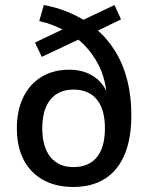

<svg xmlns="http://www.w3.org/2000/svg" viewBox="-20 -734 584 763"><path d="M271 9Q202 9 151.5 -19Q101 -47 74 -99Q47 -151 47 -224Q47 -295 72.5 -347.5Q98 -400 145 -428.5Q192 -457 255 -457Q317 -457 360 -425Q403 -393 419 -326H406Q404 -414 370.5 -478Q337 -542 283 -583L301 -581L146 -508L119 -565L241 -623V-610Q222 -621 195 -632Q168 -643 136 -650L154 -714Q207 -704 249 -686.5Q291 -669 325 -647L298 -649L435 -714L461 -657L360 -608L361 -620Q407 -581 438.5 -529.5Q470 -478 486 -414.5Q502 -351 502 -276Q502 -184 475.5 -120.5Q449 -57 397.5 -24Q346 9 271 9ZM272 -70Q333 -70 365 -109.5Q397 -149 397 -224Q397 -300 364.5 -339Q332 -378 272 -378Q213 -378 180.5 -338.5Q148 -299 148 -224Q148 -150 180.5 -110Q213 -70 272 -70Z"/></svg>

Font: Nunito Sans 10pt SemiCondensed SemiBold
Style: Regular
Weight: 600
Width: 4
Designer: Vernon Adams
Foundry: Vernon Adams
Version: Version 3.101;gftools[0.9.27]